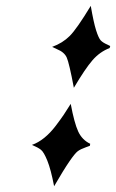

<svg xmlns="http://www.w3.org/2000/svg" viewBox="-20 -585 399 660"><path d="M358.9 -426.8 356.9 -419.9Q322.8 -406.7 297.9 -377.9Q272.9 -349.1 233.9 -283.2Q217.8 -368.2 209.5 -387Q201.2 -405.8 175.8 -416Q172.9 -417 159.2 -423.8Q195.3 -437 219.7 -461.4Q244.1 -485.8 292 -564.9Q301.8 -507.8 310.3 -481Q318.8 -454.1 326.4 -446Q334 -438 350.1 -431.2Q355 -429.2 356.4 -428Q357.9 -426.8 358.9 -426.8ZM290 -90.8 289.1 -84Q286.1 -83 275.9 -79.1Q256.8 -72.3 247.3 -65.2Q237.8 -58.1 218.5 -30Q199.2 -2 166 55.2Q154.8 -2.9 142.8 -32.5Q130.9 -62 120.8 -70.1Q110.8 -78.1 89.8 -86.9Q111.8 -94.7 132.3 -111.3Q152.8 -127.9 171.4 -152.3Q189.9 -176.8 199 -190.4Q208 -204.1 223.1 -228Q235.4 -162.1 248.8 -133.1Q262.2 -104 290 -90.8Z"/></svg>

Font: Linux Libertine
Style: Semibold Italic
Weight: 600
Italic angle: -11.5°
Designer: Philipp H. Poll
Foundry: Philipp H. Poll
Version: Version 5.1.2 ; ttfautohint (v0.9)